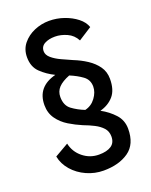

<svg xmlns="http://www.w3.org/2000/svg" viewBox="-136 -784 681 867"><g transform="rotate(-20 204.0 -350.0)"><path d="M96 -161Q105 -119 138.5 -92Q172 -65 215 -65Q253 -65 274 -79Q295 -93 295 -123Q295 -148 280 -164.5Q265 -181 241.5 -193Q218 -205 191 -215Q160 -228 129.5 -246.5Q99 -265 79 -293Q59 -321 59 -359Q59 -447 152 -471Q115 -489 87 -516Q59 -543 59 -589Q59 -627 81 -654Q103 -681 137 -695.5Q171 -710 208 -710Q245 -710 279.5 -698Q314 -686 339.5 -666Q365 -646 374 -620L310 -579Q295 -608 266 -621Q237 -634 209 -634Q179 -634 159 -623Q139 -612 139 -589Q139 -571 156.5 -556Q174 -541 200 -529Q226 -517 251 -506Q284 -493 313 -474Q342 -455 360 -429.5Q378 -404 378 -370Q378 -317 353.5 -288.5Q329 -260 288 -249Q325 -229 351.5 -200Q378 -171 378 -130Q378 -56 331 -23Q284 10 210 10Q168 10 129 -7.5Q90 -25 63.5 -55.5Q37 -86 30 -123ZM139 -369Q139 -328 165.5 -308.5Q192 -289 225 -276Q256 -283 275.5 -309.5Q295 -336 295 -363Q295 -396 269.5 -414.5Q244 -433 210 -447Q174 -433 156.5 -414.5Q139 -396 139 -369Z"/></g></svg>

Font: Jost*
Style: Regular
Weight: 400
Version: Version 3.7